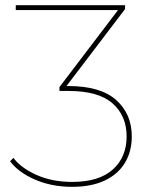

<svg xmlns="http://www.w3.org/2000/svg" viewBox="-20 -720 588 743"><path d="M259 3Q180 3 115.5 -25Q51 -53 19 -96L32 -109Q61 -70 121.5 -43Q182 -16 259 -16Q363 -16 416.5 -64Q470 -112 470 -192Q470 -272 415.5 -320Q361 -368 246 -368H210V-383L442 -688L444 -681H41V-700H464V-685L232 -380L230 -387H245Q369 -387 429.5 -333Q490 -279 490 -192Q490 -134 463.5 -90Q437 -46 385.5 -21.5Q334 3 259 3Z"/></svg>

Font: Montserrat Alternates Thin
Style: Regular
Weight: 100
Designer: Julieta Ulanovsky
Foundry: Julieta Ulanovsky
Version: Version 9.000